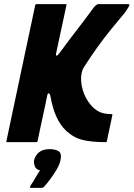

<svg xmlns="http://www.w3.org/2000/svg" viewBox="-20 -693 651 936"><path d="M14 0Q10 0 11 -4Q46 -171 81.5 -337Q117 -503 152 -669Q154 -673 157 -673Q160 -673 181 -673Q202 -673 229 -673Q256 -673 277 -673Q298 -673 301 -673Q306 -673 304 -669Q296 -631 290 -602.5Q284 -574 278.5 -549.5Q273 -525 267 -496.5Q261 -468 253 -430Q253 -427 253 -424.5Q253 -422 255 -422H257Q259 -422 262.5 -425.5Q266 -429 269 -433Q297 -471 317 -497.5Q337 -524 354 -546Q371 -568 391 -594.5Q411 -621 439 -659Q447 -668 452 -670.5Q457 -673 463 -673Q466 -673 486.5 -673Q507 -673 532.5 -673Q558 -673 578.5 -673Q599 -673 602 -673Q614 -673 610 -665Q606 -657 591 -634Q552 -588 519 -547Q486 -506 455 -463Q424 -420 390 -367Q384 -358 382 -351Q380 -344 378 -337Q374 -318 375.5 -297Q377 -276 383 -255.5Q389 -235 399 -216Q409 -197 422 -182Q438 -162 461 -149.5Q484 -137 521 -137Q523 -137 526 -136Q529 -135 528 -133L501 -5Q500 0 497 0Q428 0 384 -10.5Q340 -21 303 -55Q288 -69 276 -86.5Q264 -104 254.5 -125Q245 -146 238 -170.5Q231 -195 226 -223Q225 -231 222 -234.5Q219 -238 218 -238Q217 -238 217 -238Q217 -238 216 -238Q216 -238 214.5 -237Q213 -236 211 -231Q203 -192 197.5 -166Q192 -140 187 -117.5Q182 -95 176.5 -69Q171 -43 163 -4Q162 0 158 0Q155 0 134 0Q113 0 86 0Q59 0 38 0Q17 0 14 0ZM275 88Q270 110 255.5 134.5Q241 159 224.5 181Q208 203 196 216Q190 223 182 223Q169 223 157 223Q145 223 133 223Q125 223 125.5 220Q126 217 132 207Q140 196 153 173Q166 150 175 137Q156 134 150 118Q144 102 146 89Q151 66 169.5 50Q188 34 223 34Q249 34 265.5 44Q282 54 275 88Z"/></svg>

Font: Glory Thin ExtraBold
Style: Italic
Weight: 800
Italic angle: -12°
Version: Version 1.011